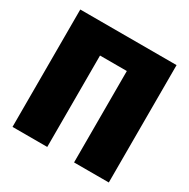

<svg xmlns="http://www.w3.org/2000/svg" viewBox="-157 -841 972 986"><g transform="rotate(30 328.5 -348.0)"><path d="M614 0H408V-542H249V0H43V-696H614Z"/></g></svg>

Font: Trujillo Black
Style: Regular
Weight: 900
Designer: Fira Sans original fonts by bBox Type GmbH, Carrois Corporate GbR, & Edenspiekermann AG / Changes by Cristiano Sobral
Foundry: Fira Sans original fonts by bBox Type GmbH, Carrois Corporate GbR, & Edenspiekermann AG / Changes by Cristiano Sobral
Version: Version 4.301;July 28, 2020;FontCreator 13.0.0.2655 64-bit